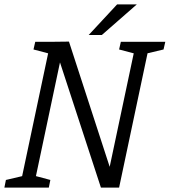

<svg xmlns="http://www.w3.org/2000/svg" viewBox="-62 -857 775 877"><path d="M212 -572 91 0H28L169 -666L253 -667L439 -95L560 -666H623L482 0H399ZM99 -666H179L167 -611L91 -631ZM490 -666H570L558 -611L482 -631ZM-42 0 -35 -35 50 -55 38 0ZM81 0 93 -55 168 -35 161 0ZM601 -611 613 -666H693L685 -631ZM563 -837 403 -697H343L473 -837Z"/></svg>

Font: Epunda Slab Light
Style: Italic
Weight: 300
Italic angle: -12°
Designer: Simon Atzbach
Foundry: typofactur
Version: Version 1.102